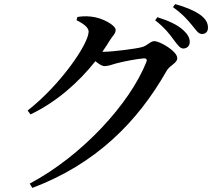

<svg xmlns="http://www.w3.org/2000/svg" viewBox="-20 -851 1040 938"><path d="M480 -598C493 -616 505 -635 516 -653C532 -679 545 -686 545 -705C545 -728 479 -765 424 -770C396 -773 377 -771 358 -768L354 -752C388 -736 413 -716 413 -697C413 -636 274 -435 115 -311L129 -292C253 -351 362 -446 446 -552C463 -538 479 -528 491 -528C508 -528 526 -535 547 -541C578 -550 653 -564 683 -566C694 -566 700 -562 695 -548C614 -344 380 -89 125 46L138 67C446 -49 651 -253 794 -505C810 -533 846 -542 846 -567C846 -601 761 -650 734 -650C714 -650 701 -628 674 -621C648 -613 529 -598 488 -598ZM738 -752C784 -716 810 -683 829 -656C848 -631 860 -614 875 -614C894 -614 907 -627 907 -646C907 -665 898 -683 875 -704C847 -730 803 -750 749 -767ZM825 -816C876 -779 897 -753 917 -729C938 -704 948 -685 967 -685C985 -685 996 -696 996 -716C996 -738 986 -758 959 -778C933 -797 890 -816 836 -831Z"/></svg>

Font: Source Han Serif CN SemiBold
Style: Regular
Weight: 600
Designer: Ryoko NISHIZUKA 西塚涼子 (kana & ideographs); Frank Grießhammer (Latin, Greek & Cyrillic); Wenlong ZHANG 张文龙 (bopomofo); San
Foundry: Adobe Systems Incorporated
Version: Version 1.000;PS 1;hotconv 16.6.53;makeotf.lib2.5.65590